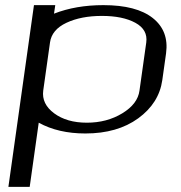

<svg xmlns="http://www.w3.org/2000/svg" viewBox="-20 -520 706 748"><path d="M195.3 -500 190.4 -466.8Q275.4 -500 382.8 -500Q511.7 -500 575.2 -449.7Q638.7 -399.4 627 -312.5L612.3 -208Q599.6 -118.2 518.6 -59.1Q437.5 0 312.5 0Q207 0 130.9 -42L95.7 208H12.7L112.3 -500ZM523.4 -167 549.8 -354.5Q556.6 -404.3 507.3 -431.2Q458 -458 377 -458Q295.9 -458 238.8 -431.2Q181.6 -404.3 174.8 -354.5L148.4 -167Q141.6 -115.2 190.9 -78.6Q240.2 -42 318.4 -42Q396.5 -42 456.5 -78.6Q516.6 -115.2 523.4 -167Z"/></svg>

Font: okolaks
Style: RegularItalic
Weight: 500
Italic angle: -8°
Version: Version 000.6.0